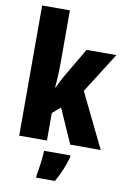

<svg xmlns="http://www.w3.org/2000/svg" viewBox="-104 -821 735 1104"><g transform="rotate(10 263.0 -269.5)"><path d="M212 -458V-760H50V0H212V-161L259 -201L348 0H526L371 -318L520 -553H346L250 -390C238 -369 222 -340 208 -309H205C210 -357 212 -407 212 -458ZM360 72V61H206C205 101 195 173 188 207V221H297C324 175 345 125 360 72Z"/></g></svg>

Font: Noto Sans Myanmar ExtraCondensed Black
Style: Regular
Weight: 900
Width: 2
Designer: Monotype Design Team
Foundry: Monotype Imaging Inc.
Version: Version 2.107